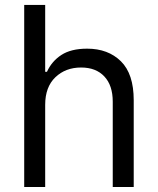

<svg xmlns="http://www.w3.org/2000/svg" viewBox="-20 -747 631 767"><path d="M514.2 0H430.4V-340.9Q430.4 -405.9 396.8 -441.6Q363.3 -477.3 304 -477.3Q241.8 -477.3 201.2 -438.4Q160.5 -399.5 160.5 -328.1V0H76.7V-727.3H160.5V-460.2H167.6Q186.8 -502.5 225.3 -527.5Q263.8 -552.6 328.1 -552.6Q411.9 -552.6 463.1 -502.1Q514.2 -451.7 514.2 -346.6Z"/></svg>

Font: Linik Sans
Style: Regular
Weight: 400
Designer: Rasmus Andersson (font), Marc Monis (original base), Kil Hyung-jin (Pretendard portions), Cristiano Sobral (main changes
Foundry: rsms
Version: Version 3.018;May 31, 2022;FontCreator 14.0.0.2814 64-bit; t